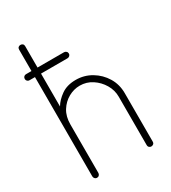

<svg xmlns="http://www.w3.org/2000/svg" viewBox="-187 -864 856 961"><g transform="rotate(-30 241.0 -384.0)"><path d="M86 0Q79 0 74 -5.5Q69 -11 69 -18V-592H37Q30 -592 25 -597Q20 -602 20 -609Q20 -617 25 -622Q30 -627 37 -627H69V-751Q69 -759 74 -763.5Q79 -768 86 -768Q94 -768 99 -763.5Q104 -759 104 -751V-627H257Q264 -627 269.5 -622Q275 -617 275 -609Q275 -602 269.5 -597Q264 -592 257 -592H104V-402Q121 -431 154.5 -454.5Q188 -478 238 -478Q287 -478 328 -453.5Q369 -429 393.5 -388.5Q418 -348 418 -298V-18Q418 -9 412.5 -4.5Q407 0 400 0Q394 0 388.5 -4.5Q383 -9 383 -18V-298Q383 -335 363.5 -368Q344 -401 312 -422Q280 -443 241 -443Q207 -443 175.5 -425.5Q144 -408 124 -376Q104 -344 104 -298V-18Q104 -11 99 -5.5Q94 0 86 0Z"/></g></svg>

Font: Dosis ExtraLight ExtraLight
Style: Regular
Weight: 250
Version: Version 3.001; ttfautohint (v1.8.2)